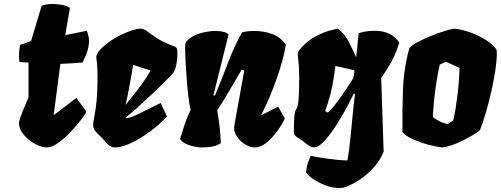

<svg xmlns="http://www.w3.org/2000/svg" viewBox="-20 -732 2519 966"><path d="M216.3 9.8Q194.8 9.8 169.7 -1.5Q144.5 -12.7 122.3 -31.2Q100.1 -49.8 86.9 -72.3Q73.7 -94.7 75.7 -117.2Q76.7 -123.5 80.6 -135.7Q84.5 -147.9 94.5 -172.9Q104.5 -197.8 123.5 -242.2V-417L78.6 -419.9Q74.7 -437 75.9 -461.9Q77.1 -486.8 81.1 -506.3L136.2 -525.4L189.5 -702.6Q201.7 -709 227.3 -711.2Q252.9 -713.4 282 -709.2Q311 -705.1 332 -692.4L308.1 -555.2L416.5 -577.1Q431.2 -543.5 427.2 -511.7Q423.3 -480 412.6 -455.3Q401.9 -430.7 395 -417.5Q373.5 -415.5 342.5 -413.6Q311.5 -411.6 283.7 -410.6L250 -152.3L364.3 -239.3L415 -170.4Q405.8 -152.3 382.6 -122.6Q359.4 -92.8 329.6 -62.3Q299.8 -31.7 269.8 -11Q239.7 9.8 216.3 9.8Z M556.6 9.8Q545.9 9.8 534.7 3.4Q523.4 -2.9 510.7 -18.1Q504.4 -25.4 503.4 -27.1Q502.4 -28.8 494.6 -36.6Q487.3 -44.4 479.2 -52Q471.2 -59.6 468.8 -62Q455.1 -76.2 451.2 -87.6Q447.3 -99.1 449.5 -115.2Q451.7 -131.3 456.8 -158Q461.9 -184.6 466.3 -228.5Q470.7 -272.5 470.7 -340.3Q470.7 -370.1 469.7 -390.4Q468.8 -410.6 466.8 -424.3Q465.3 -432.6 464.8 -438.2Q464.4 -443.8 464.4 -444.3Q464.4 -458 476.1 -472.9Q487.8 -487.8 504.4 -501.7Q521 -515.6 536.6 -526.4Q552.2 -537.1 560.1 -541.5Q575.7 -550.8 599.1 -561.5Q622.6 -572.3 646.7 -580.1Q670.9 -587.9 688 -587.9Q694.8 -587.4 703.4 -584.5Q711.9 -581.5 723.1 -572.8Q755.9 -547.9 778.1 -534.7Q800.3 -521.5 819.3 -513.7Q838.4 -505.9 860.4 -497.1Q867.2 -494.1 869.6 -488.5Q872.1 -482.9 872.6 -461.9Q873 -439.5 867.9 -410.9Q862.8 -382.3 852.5 -366.7Q849.1 -361.3 825 -336.7Q800.8 -312 764.6 -277.3Q728.5 -242.7 688 -205.8Q647.5 -168.9 610.8 -138.7H624.5Q641.6 -142.1 668 -154.3Q694.3 -166.5 725.8 -182.9Q757.3 -199.2 788.6 -213.9L820.3 -146Q803.7 -126.5 772.7 -100.1Q741.7 -73.7 703.6 -48.6Q665.5 -23.4 627 -6.8Q588.4 9.8 556.6 9.8ZM610.8 -203.6Q627.4 -224.1 650.4 -252.4Q673.3 -280.8 696.8 -313Q720.2 -345.2 737.8 -377.9Q726.6 -380.9 704.1 -387.9Q681.6 -395 649.9 -405.8Q647.9 -393.1 643.6 -367.4Q639.2 -341.8 633.5 -311.3Q627.9 -280.8 622.3 -252.4Q616.7 -224.1 611.8 -206.1Q611.8 -206.1 611.3 -205.1Q610.8 -204.1 610.8 -203.6Z M998.5 9.8Q968.8 9.8 934.8 -0.7Q900.9 -11.2 885.7 -32.2Q897.5 -70.8 906 -96.4Q914.6 -122.1 922.4 -141.1Q930.2 -160.2 939 -179.7Q933.6 -198.2 928.7 -238.8Q923.8 -279.3 919.9 -328.1Q916 -377 913.8 -421.1Q911.6 -465.3 911.6 -491.2Q911.6 -508.3 912.6 -511.7Q913.6 -515.1 914.1 -518.1Q927.2 -537.1 952.1 -550Q977.1 -563 1006.8 -569.6Q1036.6 -576.2 1063.5 -576.2Q1085 -576.2 1102.8 -572.3Q1120.6 -568.4 1129.9 -558.1L1053.7 -252.4L1061 -251Q1094.7 -329.1 1124.5 -409.7Q1154.3 -490.2 1197.3 -568.8Q1211.4 -573.2 1227.8 -574.7Q1244.1 -576.2 1261.2 -576.2Q1306.6 -576.2 1348.9 -561Q1391.1 -545.9 1418 -506.8Q1413.6 -475.6 1401.9 -431.9Q1390.1 -388.2 1373 -339.1Q1356 -290 1335.4 -241.5Q1314.9 -192.9 1293.5 -151.9L1379.4 -195.3L1413.1 -136.2Q1398.9 -105 1374 -71Q1349.1 -37.1 1320.1 -13.7Q1291 9.8 1263.7 9.8Q1241.2 9.8 1217.8 -3.2Q1194.3 -16.1 1179.2 -35.6Q1165.5 -53.2 1160.6 -68.6Q1155.8 -84 1160.2 -107.9L1209 -377L1195.8 -381.3Q1165.5 -329.1 1135 -277.6Q1104.5 -226.1 1072.8 -175.8Q1080.1 -136.7 1084.5 -98.4Q1088.9 -60.1 1090.8 -11.7Q1072.8 0 1050 4.9Q1027.3 9.8 998.5 9.8Z M1687.5 213.9Q1651.9 213.9 1616.2 200Q1580.6 186 1554.2 167.5Q1527.8 148.9 1520 135.7Q1522 108.4 1527.8 91.3Q1533.7 74.2 1543.5 51.8Q1565.9 57.1 1601.1 62.5Q1636.2 67.9 1671.4 71.5Q1706.5 75.2 1728 75.2Q1736.8 27.3 1742.7 -32.7Q1748.5 -92.8 1754.2 -152.3Q1759.8 -211.9 1766.1 -257.8L1760.7 -262.2Q1734.4 -207.5 1704.3 -155.3Q1674.3 -103 1644.8 -62.7Q1615.2 -22.5 1589.8 -2.4Q1574.7 8.8 1561.5 9.3Q1549.3 9.8 1537.4 2.4Q1525.4 -4.9 1512.7 -15.1Q1498 -27.8 1478.3 -39.1Q1458.5 -50.3 1458.5 -68.4Q1458.5 -117.2 1460.4 -139.9Q1462.4 -162.6 1465.3 -171.1Q1468.3 -179.7 1471.9 -185.3Q1475.6 -190.9 1478.5 -204.1Q1481.4 -217.3 1483.4 -248.8Q1485.4 -280.3 1485.4 -342.3Q1485.4 -369.6 1484.1 -392.3Q1482.9 -415 1480 -437Q1479 -443.8 1478.5 -450.2Q1478 -456.5 1478 -457Q1478 -465.3 1481 -472.2Q1483.9 -479 1494.1 -490.2Q1528.8 -528.8 1568.1 -549.3Q1607.4 -569.8 1638.7 -578.1Q1669.9 -586.4 1680.2 -587.9Q1714.8 -560.5 1735.1 -520.8Q1755.4 -481 1772 -443.4Q1777.3 -486.8 1780 -519.3Q1782.7 -551.8 1784.2 -563.5Q1793 -568.8 1815.9 -573Q1838.9 -577.1 1865.7 -577.1Q1948.7 -577.1 1988.8 -518.1L1988.3 -517.6H1988.8Q1982.4 -497.6 1974.4 -475.3Q1966.3 -453.1 1949.2 -421.1Q1932.1 -389.2 1897.9 -339.8L1910.2 30.3Q1894.5 70.8 1863.5 106.9Q1832.5 143.1 1792.2 170.4Q1752 197.8 1708 212.4Q1698.7 213.9 1687.5 213.9ZM1629.4 -165.5Q1644.5 -178.7 1663.1 -202.1Q1681.6 -225.6 1700.2 -252Q1718.8 -278.3 1733.9 -301.8Q1749 -325.2 1757.3 -338.9Q1760.3 -352.5 1760.5 -353.3Q1760.7 -354 1761 -356.4Q1761.2 -358.9 1763.7 -377.9Q1736.3 -385.3 1712.6 -390.1Q1689 -395 1667.5 -400.4L1660.2 -348.1Q1653.8 -302.2 1642.6 -259Q1631.3 -215.8 1616.2 -172.4Z M2206.1 9.8Q2174.8 6.8 2133.3 -4.6Q2091.8 -16.1 2055.9 -32.5Q2020 -48.8 2004.9 -66.4Q2003.4 -177.2 2007.6 -283.7Q2011.7 -390.1 2040 -491.2Q2052.7 -504.9 2082 -520.5Q2111.3 -536.1 2146.7 -550.5Q2182.1 -564.9 2214.4 -575.2Q2246.6 -585.4 2264.6 -587.9Q2304.2 -584 2346.9 -568.6Q2389.6 -553.2 2425.3 -530.5Q2460.9 -507.8 2478.5 -481.9Q2479 -477.5 2479.2 -471.9Q2479.5 -466.3 2479.5 -460Q2479.5 -428.2 2472.4 -379.9Q2465.3 -331.5 2453.1 -276.9Q2440.9 -222.2 2425.8 -169.9Q2410.6 -117.7 2395 -78.1Q2384.3 -67.4 2359.1 -52.5Q2334 -37.6 2309.6 -25.4Q2248 4.9 2206.1 9.8ZM2231.9 -107.4 2260.3 -126Q2267.1 -153.8 2271.2 -179.7Q2275.4 -205.6 2278.8 -233.9Q2284.7 -274.4 2287.8 -312.3Q2291 -350.1 2292 -390.6L2223.1 -421.4L2192.9 -407.2Q2185.1 -374.5 2180.2 -345Q2175.3 -315.4 2171.4 -289.6Q2161.6 -217.3 2157.7 -142.6Q2171.9 -132.3 2189.5 -122.8Q2207 -113.3 2231.9 -107.4Z"/></svg>

Font: Fruktur
Style: Italic
Weight: 400
Italic angle: -8°
Designer: Viktoriya Grabowska, Eben Sorkin
Foundry: Viktoriya Grabowska
Version: Version 1.008; ttfautohint (v1.8.4.7-5d5b)